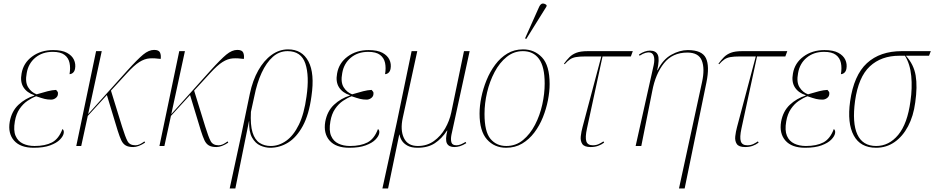

<svg xmlns="http://www.w3.org/2000/svg" viewBox="-20 -825 5280 1085"><path d="M171 10Q95 10 59.5 -30.5Q24 -71 35 -137Q46 -197 84.5 -233Q123 -269 174 -285V-287Q132 -301 112.5 -332Q93 -363 102 -410Q112 -469 161.5 -505.5Q211 -542 280 -542Q330 -542 358.5 -526.5Q387 -511 398 -487Q409 -463 404 -436Q401 -421 392 -413.5Q383 -406 373 -406Q379 -441 373 -469.5Q367 -498 344.5 -515Q322 -532 278 -532Q219 -532 179.5 -499Q140 -466 131 -412Q121 -361 139 -332Q157 -303 187 -292Q224 -303 249.5 -309.5Q275 -316 297 -317Q302 -312 305.5 -306.5Q309 -301 307 -290Q305 -278 293.5 -270Q282 -262 269 -262Q249 -262 232.5 -266Q216 -270 184 -281Q160 -272 135 -255Q110 -238 90.5 -209.5Q71 -181 64 -139Q55 -88 68 -57.5Q81 -27 109.5 -13.5Q138 0 175 0Q235 0 273.5 -20Q312 -40 333 -96Q343 -88 340 -72Q337 -55 318.5 -36Q300 -17 263.5 -3.5Q227 10 171 10Z M411 0 523 -536H555L478 -180L700 -427Q757 -490 789 -516.5Q821 -543 851 -543Q878 -543 884.5 -527.5Q891 -512 888 -492Q853 -497 825 -495Q797 -493 767.5 -474.5Q738 -456 697 -411L607 -313L670 -109Q688 -51 700.5 -27.5Q713 -4 745 -4Q758 -4 770.5 -10Q783 -16 796 -26L800 -19Q762 6 733 6Q706 6 690.5 -3Q675 -12 665.5 -32Q656 -52 645 -87L584 -288L476 -170L439 0Z M881 0 993 -536H1025L948 -180L1170 -427Q1227 -490 1259 -516.5Q1291 -543 1321 -543Q1348 -543 1354.5 -527.5Q1361 -512 1358 -492Q1323 -497 1295 -495Q1267 -493 1237.5 -474.5Q1208 -456 1167 -411L1077 -313L1140 -109Q1158 -51 1170.5 -27.5Q1183 -4 1215 -4Q1228 -4 1240.5 -10Q1253 -16 1266 -26L1270 -19Q1232 6 1203 6Q1176 6 1160.5 -3Q1145 -12 1135.5 -32Q1126 -52 1115 -87L1054 -288L946 -170L909 0Z M1278 240 1345 -70 1392 -296Q1408 -371 1439.5 -427Q1471 -483 1514.5 -514.5Q1558 -546 1608 -546Q1687 -546 1723 -478Q1759 -410 1740 -281Q1726 -177 1691 -113Q1656 -49 1608.5 -19.5Q1561 10 1507 10Q1479 10 1451 -2.5Q1423 -15 1404.5 -47.5Q1386 -80 1388 -140H1387L1310 240ZM1510 0Q1556 0 1597.5 -29.5Q1639 -59 1669 -120.5Q1699 -182 1712 -279Q1729 -396 1705.5 -466Q1682 -536 1605 -536Q1558 -536 1521.5 -503.5Q1485 -471 1458.5 -413.5Q1432 -356 1417 -280L1398 -193Q1394 -119 1407 -77Q1420 -35 1447 -17.5Q1474 0 1510 0Z M1954 10Q1878 10 1842.5 -30.5Q1807 -71 1818 -137Q1829 -197 1867.5 -233Q1906 -269 1957 -285V-287Q1915 -301 1895.5 -332Q1876 -363 1885 -410Q1895 -469 1944.5 -505.5Q1994 -542 2063 -542Q2113 -542 2141.5 -526.5Q2170 -511 2181 -487Q2192 -463 2187 -436Q2184 -421 2175 -413.5Q2166 -406 2156 -406Q2162 -441 2156 -469.5Q2150 -498 2127.5 -515Q2105 -532 2061 -532Q2002 -532 1962.5 -499Q1923 -466 1914 -412Q1904 -361 1922 -332Q1940 -303 1970 -292Q2007 -303 2032.5 -309.5Q2058 -316 2080 -317Q2085 -312 2088.5 -306.5Q2092 -301 2090 -290Q2088 -278 2076.5 -270Q2065 -262 2052 -262Q2032 -262 2015.5 -266Q1999 -270 1967 -281Q1943 -272 1918 -255Q1893 -238 1873.5 -209.5Q1854 -181 1847 -139Q1838 -88 1851 -57.5Q1864 -27 1892.5 -13.5Q1921 0 1958 0Q2018 0 2056.5 -20Q2095 -40 2116 -96Q2126 -88 2123 -72Q2120 -55 2101.5 -36Q2083 -17 2046.5 -3.5Q2010 10 1954 10Z M2141 240 2223 -136 2306 -536H2338L2256 -159Q2241 -90 2262.5 -45Q2284 0 2341 0Q2393 0 2432 -28Q2471 -56 2495.5 -99Q2520 -142 2530 -189L2602 -536H2634L2531 -63Q2526 -37 2531 -20.5Q2536 -4 2559 -4Q2571 -4 2582.5 -8.5Q2594 -13 2611 -23L2615 -16Q2596 -4 2579.5 1Q2563 6 2548 6Q2516 6 2505.5 -15Q2495 -36 2508 -87H2506Q2476 -41 2437 -15.5Q2398 10 2340 10Q2304 10 2282.5 -2Q2261 -14 2250.5 -31Q2240 -48 2238 -64H2236L2173 240Z M2840 10Q2774 10 2732 -37Q2690 -84 2690 -183Q2690 -226 2700 -275Q2710 -324 2729.5 -372Q2749 -420 2778.5 -459.5Q2808 -499 2847 -522.5Q2886 -546 2936 -546Q3000 -546 3043 -500.5Q3086 -455 3086 -350Q3086 -308 3076.5 -259Q3067 -210 3048 -162.5Q3029 -115 2999.5 -76Q2970 -37 2930.5 -13.5Q2891 10 2840 10ZM2841 0Q2895 0 2935.5 -33.5Q2976 -67 3003.5 -120Q3031 -173 3044.5 -234.5Q3058 -296 3058 -353Q3058 -448 3026 -492Q2994 -536 2935 -536Q2884 -536 2843.5 -503.5Q2803 -471 2775 -418Q2747 -365 2732.5 -303Q2718 -241 2718 -181Q2718 -81 2751.5 -40.5Q2785 0 2841 0ZM2954 -605 2947 -608 3027 -787Q3036 -805 3047.5 -805Q3059 -805 3069 -796L3068 -788Z M3318 6Q3282 6 3270.5 -11.5Q3259 -29 3262 -55Q3265 -81 3272 -107L3378 -506H3289Q3255 -506 3235 -502.5Q3215 -499 3201 -489.5Q3187 -480 3171 -462L3167 -465Q3183 -487 3198.5 -502.5Q3214 -518 3237.5 -527Q3261 -536 3302 -536H3556L3545 -506H3385L3297 -99Q3286 -48 3293.5 -26Q3301 -4 3330 -4Q3350 -4 3365 -11.5Q3380 -19 3390 -26L3394 -19Q3378 -7 3359.5 -0.5Q3341 6 3318 6Z M3817 240 3947 -360Q3964 -437 3946 -482.5Q3928 -528 3864 -528Q3780 -528 3732 -467.5Q3684 -407 3666 -311L3604 0H3572L3674 -457Q3681 -490 3674 -509.5Q3667 -529 3646 -529Q3639 -529 3627 -526Q3615 -523 3594 -510L3591 -517Q3624 -539 3653 -539Q3687 -539 3697.5 -514.5Q3708 -490 3694 -428H3696Q3726 -489 3773.5 -515.5Q3821 -542 3867 -542Q3947 -542 3969 -497Q3991 -452 3972 -359L3849 240Z M4191 6Q4155 6 4143.5 -11.5Q4132 -29 4135 -55Q4138 -81 4145 -107L4251 -506H4162Q4128 -506 4108 -502.5Q4088 -499 4074 -489.5Q4060 -480 4044 -462L4040 -465Q4056 -487 4071.5 -502.5Q4087 -518 4110.5 -527Q4134 -536 4175 -536H4429L4418 -506H4258L4170 -99Q4159 -48 4166.5 -26Q4174 -4 4203 -4Q4223 -4 4238 -11.5Q4253 -19 4263 -26L4267 -19Q4251 -7 4232.5 -0.5Q4214 6 4191 6Z M4530 10Q4454 10 4418.5 -30.5Q4383 -71 4394 -137Q4405 -197 4443.5 -233Q4482 -269 4533 -285V-287Q4491 -301 4471.5 -332Q4452 -363 4461 -410Q4471 -469 4520.5 -505.5Q4570 -542 4639 -542Q4689 -542 4717.5 -526.5Q4746 -511 4757 -487Q4768 -463 4763 -436Q4760 -421 4751 -413.5Q4742 -406 4732 -406Q4738 -441 4732 -469.5Q4726 -498 4703.5 -515Q4681 -532 4637 -532Q4578 -532 4538.5 -499Q4499 -466 4490 -412Q4480 -361 4498 -332Q4516 -303 4546 -292Q4583 -303 4608.5 -309.5Q4634 -316 4656 -317Q4661 -312 4664.5 -306.5Q4668 -301 4666 -290Q4664 -278 4652.5 -270Q4641 -262 4628 -262Q4608 -262 4591.5 -266Q4575 -270 4543 -281Q4519 -272 4494 -255Q4469 -238 4449.5 -209.5Q4430 -181 4423 -139Q4414 -88 4427 -57.5Q4440 -27 4468.5 -13.5Q4497 0 4534 0Q4594 0 4632.5 -20Q4671 -40 4692 -96Q4702 -88 4699 -72Q4696 -55 4677.5 -36Q4659 -17 4622.5 -3.5Q4586 10 4530 10Z M4931 10Q4842 10 4804.5 -59.5Q4767 -129 4784 -252Q4805 -400 4879 -468Q4953 -536 5076 -536H5240L5230 -510H5099Q5144 -461 5154.5 -398Q5165 -335 5152 -246Q5142 -169 5111.5 -111.5Q5081 -54 5035 -22Q4989 10 4931 10ZM4931 0Q5004 0 5056 -63Q5108 -126 5125 -253Q5136 -328 5129.5 -395.5Q5123 -463 5094 -510H5062Q4960 -510 4895.5 -450Q4831 -390 4812 -255Q4795 -130 4825 -65Q4855 0 4931 0Z"/></svg>

Font: Noto Serif Display SemiCondensed Thin
Style: Italic
Weight: 100
Width: 4
Italic angle: -12°
Designer: Monotype Design Team
Foundry: Monotype Imaging Inc.
Version: Version 2.009